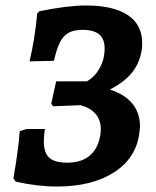

<svg xmlns="http://www.w3.org/2000/svg" viewBox="-20 -669 569 701"><path d="M37 -6 29 -18Q48 -128 52 -190L77 -198H144Q140 -175 140 -153Q140 -111 160 -93Q180 -75 225 -75Q278 -75 309 -102Q340 -129 347 -181Q348 -187 348 -197Q348 -264 274 -285L174 -281L167 -290L185 -372H297Q326 -388 344 -420.5Q362 -453 362 -492Q362 -527 342 -543.5Q322 -560 281 -560Q235 -560 213 -535.5Q191 -511 177 -447L88 -445Q107 -526 116 -620L124 -628Q228 -649 293 -649Q394 -649 446.5 -614Q499 -579 499 -512Q499 -498 498 -491Q492 -443 464 -406.5Q436 -370 381 -342Q435 -325 463 -291Q491 -257 491 -208Q491 -201 489 -185Q478 -93 397.5 -40.5Q317 12 188 12Q115 12 37 -6Z"/></svg>

Font: Alegreya SC
Style: Bold Italic
Weight: 700
Italic angle: -7°
Designer: Juan Pablo del Peral
Foundry: Huerta Tipografica
Version: Version 2.007; ttfautohint (v1.6)